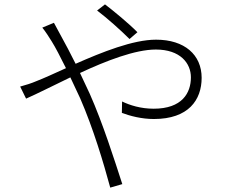

<svg xmlns="http://www.w3.org/2000/svg" viewBox="-20 -812 1040 876"><path d="M571 -634 607 -665C568 -705 491 -768 459 -792L423 -764C467 -731 531 -674 571 -634ZM72 -417 99 -362C147 -383 220 -420 301 -459L346 -363C406 -225 452 -70 483 44L538 28C503 -80 449 -250 390 -383L345 -479C465 -535 597 -586 691 -586C802 -586 851 -524 851 -459C851 -388 811 -316 681 -316C622 -316 572 -332 537 -349L536 -297C573 -283 626 -269 682 -269C840 -269 900 -356 900 -457C900 -562 822 -631 692 -631C587 -631 445 -574 325 -521C301 -569 278 -613 259 -647C249 -666 234 -693 226 -708L173 -686C187 -669 205 -641 216 -623C233 -596 255 -553 281 -501C226 -476 178 -454 144 -441C126 -433 95 -423 72 -417Z"/></svg>

Font: GenYoGothic2 TW L
Style: Regular
Weight: 300
Version: Version 2.100;PS 2.1;hotconv 16.6.51;makeotf.lib2.5.65220 DE